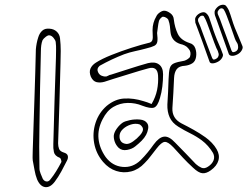

<svg xmlns="http://www.w3.org/2000/svg" viewBox="-20 -750 1040 803"><path d="M994 -557Q997 -550 991 -539.5Q985 -529 974 -523Q961 -516 950.5 -516.5Q940 -517 937 -524Q934 -532 925.5 -556Q917 -580 907 -608Q897 -636 889 -658.5Q881 -681 879 -686Q877 -693 877.5 -700.5Q878 -708 886 -717Q895 -727 906.5 -729.5Q918 -732 925 -726Q933 -716 937 -707Q944 -689 949.5 -670.5Q955 -652 962 -634Q970 -615 978 -596Q986 -577 994 -557ZM974 -543Q976 -548 976 -553Q976 -558 975 -562Q974 -567 971 -571.5Q968 -576 966 -580Q963 -586 957 -604Q951 -622 943 -644Q935 -666 928 -684.5Q921 -703 916 -710Q912 -716 904 -715Q899 -714 896 -710Q893 -706 891 -703Q890 -700 890 -697Q890 -694 891 -691Q896 -680 900.5 -668.5Q905 -657 909 -645Q909 -645 914 -631.5Q919 -618 926 -599.5Q933 -581 939 -564Q945 -547 948 -539Q949 -537 951 -534Q953 -531 957 -532Q969 -534 974 -543ZM839 -176Q853 -166 865.5 -153Q878 -140 886 -126Q900 -102 893.5 -79Q887 -56 862 -38Q843 -24 826.5 -25.5Q810 -27 787 -49Q765 -69 745 -90.5Q725 -112 705 -134Q682 -158 668.5 -156.5Q655 -155 635 -129Q622 -113 610.5 -97.5Q599 -82 585 -68Q560 -41 528.5 -33Q497 -25 466 -35Q435 -45 411 -73Q382 -107 374 -150.5Q366 -194 379.5 -236Q393 -278 426 -307Q461 -336 500 -338Q539 -340 580 -327Q595 -323 614 -315Q631 -344 637 -374Q643 -404 641 -435Q638 -475 600 -464Q563 -454 527 -442.5Q491 -431 454 -420Q445 -417 435.5 -414Q426 -411 417 -408Q399 -403 384 -406.5Q369 -410 360 -429Q352 -449 358.5 -463.5Q365 -478 381 -488Q406 -504 446 -520Q486 -536 529.5 -550Q573 -564 607 -572Q619 -576 619 -594Q619 -612 618 -624Q618 -655 634 -682Q638 -691 649 -698.5Q660 -706 668 -705Q678 -705 692 -695Q706 -685 707 -668Q711 -635 723.5 -608.5Q736 -582 773 -570Q791 -565 797 -547.5Q803 -530 800 -512Q797 -493 784 -485Q771 -477 754 -475Q729 -474 719 -460.5Q709 -447 708 -424Q707 -393 705 -361.5Q703 -330 701 -298Q699 -255 739 -234Q765 -221 790 -207Q815 -193 839 -176ZM880 -603Q887 -584 895.5 -565Q904 -546 911 -526Q915 -519 909 -508.5Q903 -498 892 -492Q879 -485 868.5 -485Q858 -485 856 -493Q853 -501 844.5 -525Q836 -549 826 -577Q816 -605 807.5 -627Q799 -649 797 -655Q796 -662 796 -669.5Q796 -677 804 -686Q813 -695 824.5 -698Q836 -701 843 -694Q851 -687 855 -676Q862 -657 867.5 -639Q873 -621 880 -603ZM892 -512Q897 -521 893 -530Q892 -535 889.5 -540Q887 -545 885 -549Q882 -555 875.5 -573Q869 -591 861 -613Q853 -635 846 -653.5Q839 -672 834 -679Q832 -686 822 -684Q818 -683 814.5 -679Q811 -675 809 -672Q808 -669 808 -666Q808 -663 809 -660Q814 -649 818.5 -637.5Q823 -626 827 -614Q827 -614 832 -600.5Q837 -587 844 -568.5Q851 -550 857.5 -533Q864 -516 867 -508Q868 -506 870 -503Q872 -500 876 -501Q881 -502 886 -505.5Q891 -509 892 -512ZM850 -53Q867 -64 873 -79Q879 -94 871 -110Q852 -142 824 -163Q801 -180 775.5 -192.5Q750 -205 726 -220Q700 -236 689.5 -259.5Q679 -283 680 -313Q682 -339 683 -366Q684 -393 685 -419Q686 -450 690 -464.5Q694 -479 707.5 -485Q721 -491 751 -496Q758 -498 766 -503.5Q774 -509 775 -514Q781 -533 768 -547Q762 -555 753 -559.5Q744 -564 734 -566Q697 -578 693 -616Q692 -629 690.5 -641Q689 -653 685 -664Q684 -670 676.5 -675Q669 -680 663 -680Q659 -681 653 -675Q647 -669 645 -663Q642 -651 640.5 -638.5Q639 -626 637 -612Q640 -588 638 -576Q636 -564 625.5 -558.5Q615 -553 590 -547Q568 -541 544.5 -536Q521 -531 499 -523Q473 -513 447.5 -501Q422 -489 397 -475Q396 -474 395.5 -473.5Q395 -473 394 -472Q384 -462 390 -448.5Q396 -435 409 -432Q415 -430 419 -430Q425 -429 431.5 -433Q438 -437 445 -438Q483 -450 521.5 -462.5Q560 -475 599 -486Q628 -493 645 -480.5Q662 -468 662 -439Q662 -414 659 -388.5Q656 -363 649 -340Q639 -305 624 -300Q609 -295 575 -308Q546 -320 514 -319.5Q482 -319 454.5 -303Q427 -287 409 -251Q388 -210 392 -170Q396 -130 422 -93Q450 -56 492.5 -52Q535 -48 568 -80Q584 -96 597.5 -112.5Q611 -129 623 -146Q645 -176 666 -178.5Q687 -181 712 -154Q734 -132 755.5 -109.5Q777 -87 799 -64Q810 -54 822.5 -48.5Q835 -43 850 -53ZM247 -112Q261 -108 263.5 -98.5Q266 -89 260 -78Q249 -56 236.5 -33Q224 -10 209 10Q190 35 169 32.5Q148 30 135 0Q128 -18 124.5 -38.5Q121 -59 117 -79Q116 -90 116.5 -101Q117 -112 117 -124Q117 -124 118 -153.5Q119 -183 120.5 -231Q122 -279 124 -335.5Q126 -392 127.5 -447Q129 -502 130 -544Q131 -556 133.5 -569Q136 -582 140 -594Q145 -611 156.5 -621.5Q168 -632 187 -630Q205 -629 217 -618Q229 -607 231 -590Q234 -564 234 -537Q234 -510 233 -484Q231 -401 228.5 -317.5Q226 -234 223 -151Q223 -138 227 -127.5Q231 -117 247 -112ZM236 -71Q238 -74 235.5 -81.5Q233 -89 230 -90Q209 -98 205.5 -114Q202 -130 203 -148Q205 -237 208 -327Q211 -417 214 -509Q214 -523 214.5 -540.5Q215 -558 213 -574Q212 -582 204 -591.5Q196 -601 188 -602Q182 -604 172 -596.5Q162 -589 158 -582Q154 -572 152.5 -560Q151 -548 151 -536Q147 -380 145 -224Q144 -179 144 -135Q144 -91 145 -47Q145 -35 150 -23.5Q155 -12 159 -2Q165 8 174.5 9Q184 10 191 0Q204 -16 215 -34Q226 -52 236 -71ZM493 -237Q502 -243 523 -247.5Q544 -252 565.5 -250Q587 -248 596 -234Q602 -225 599.5 -211Q597 -197 591 -186Q584 -173 572 -161Q560 -149 546 -138Q533 -127 511.5 -123Q490 -119 476 -132Q465 -143 460 -157Q455 -171 456 -184Q458 -198 469 -213Q480 -228 493 -237ZM508 -148Q520 -147 536.5 -158.5Q553 -170 566 -185Q579 -200 578 -211Q577 -218 571.5 -223.5Q566 -229 563 -230Q546 -235 527 -229Q508 -223 494.5 -210.5Q481 -198 480 -183Q479 -169 485.5 -159.5Q492 -150 508 -148Z"/></svg>

Font: Shizuru
Style: Regular
Weight: 400
Version: Version 1.000